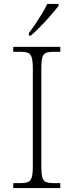

<svg xmlns="http://www.w3.org/2000/svg" viewBox="-20 -951 374 971"><path d="M47 0V-25H84Q109 -25 122 -30.5Q135 -36 140.5 -54Q146 -72 146 -109V-605Q146 -642 140.5 -660Q135 -678 122 -683.5Q109 -689 84 -689H47V-714H285V-689H251Q226 -689 212.5 -683.5Q199 -678 194 -660Q189 -642 189 -605V-109Q189 -72 194 -54Q199 -36 212.5 -30.5Q226 -25 251 -25H285V0ZM126 -784Q141 -803 158.5 -829Q176 -855 192.5 -882Q209 -909 219 -931H276V-921Q263 -904 238 -875Q213 -846 185 -817.5Q157 -789 136 -771H126Z"/></svg>

Font: Noto Serif Tamil ExtraLight
Style: Regular
Weight: 200
Designer: Indian Type Foundry, Tom Grace, and the Monotype Design Team
Foundry: Monotype Imaging Inc.
Version: Version 2.004; ttfautohint (v1.8.4.7-5d5b)